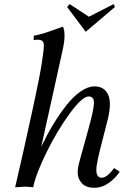

<svg xmlns="http://www.w3.org/2000/svg" viewBox="-20 -911 623 934"><path d="M285.6 -781.2Q293.9 -769.5 293.9 -736.8Q293.9 -710.4 285.6 -671.4Q277.8 -633.8 239.3 -462.2Q200.7 -290.5 180.7 -197.3Q208 -254.4 237.8 -304Q267.6 -353.5 301.5 -397Q335.4 -440.4 371.3 -465.6Q407.2 -490.7 439.5 -490.7Q475.6 -490.7 495.1 -467.8Q514.6 -444.8 514.6 -404.8Q514.6 -375 505.4 -335Q499.5 -310.1 482.7 -245.8Q465.8 -181.6 457.3 -142.8Q448.7 -104 448.7 -84Q448.7 -46.4 475.6 -46.4Q500 -46.4 535.2 -93.3L562.5 -75.7Q541.5 -43.9 508.8 -20.8Q476.1 2.4 438.5 2.4Q398.9 2.4 378.4 -19.5Q357.9 -41.5 357.9 -72.3Q357.9 -91.3 362.3 -108.9Q370.1 -140.6 390.4 -211.7Q410.6 -282.7 423.8 -335.7Q437 -388.7 437 -414.1Q437 -427.7 429.9 -434.8Q422.9 -441.9 411.6 -441.9Q379.9 -441.9 318.8 -358.4Q257.8 -274.9 205.8 -168.9Q153.8 -63 141.6 0Q115.7 -2.9 98.1 -2.9L53.7 0Q89.4 -151.9 134.5 -359.6Q179.7 -567.4 185.5 -619.1Q186 -624.5 188.2 -638.4Q190.4 -652.3 191.9 -665.3Q193.4 -678.2 193.4 -689.5Q193.4 -705.6 185.8 -711.7Q178.2 -717.8 163.6 -717.8Q151.4 -717.8 143.6 -715.8L144.5 -737.3Q166 -741.2 188 -747.6Q210 -753.9 241.9 -765.6Q273.9 -777.3 285.6 -781.2ZM397 -756.3 306.6 -877 318.8 -891.1 412.6 -829.6 532.7 -891.1 539.1 -877Z"/></svg>

Font: Flanker
Style: Italic
Weight: 400
Italic angle: -12°
Designer: Flanker
Version: Version 2.027